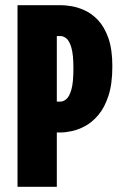

<svg xmlns="http://www.w3.org/2000/svg" viewBox="-20 -720 490 740"><path d="M47.5 0V-700H216.5Q231 -700 255 -696.2Q279 -692.5 306.2 -680.2Q333.5 -668 357.8 -642.5Q382 -617 397.5 -573.8Q413 -530.5 413 -464.5Q413 -396.5 398 -350.8Q383 -305 359.2 -277Q335.5 -249 308.8 -234.5Q282 -220 257.2 -214.8Q232.5 -209.5 216.5 -209.5H199V0ZM199 -328.5H214Q224 -328.5 235.5 -337.8Q247 -347 255 -374.2Q263 -401.5 263 -456Q263 -510 255 -536.8Q247 -563.5 235.5 -572.2Q224 -581 214 -581H199Z"/></svg>

Font: Trispace Condensed
Style: Bold
Weight: 700
Width: 3
Designer: Tyler Finck
Foundry: Etcetera Type Company
Version: Version 1.210; ttfautohint (v1.8.3)